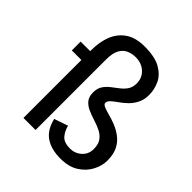

<svg xmlns="http://www.w3.org/2000/svg" viewBox="-207 -914 1078 1078"><g transform="rotate(45 332.0 -375.0)"><path d="M439 15Q366 15 320 -16Q274 -47 257 -118L339 -146Q347 -112 368 -87.5Q389 -63 437 -63Q477 -63 505.5 -89Q534 -115 534 -155Q534 -194 517.5 -216Q501 -238 475 -250.5Q449 -263 420 -272Q391 -281 365 -292.5Q339 -304 322.5 -323.5Q306 -343 306 -378Q306 -410 320 -431Q334 -452 354.5 -468Q375 -484 395.5 -499.5Q416 -515 430 -535.5Q444 -556 444 -587Q444 -630 413.5 -658.5Q383 -687 336 -687Q307 -687 282 -676Q257 -665 242 -637.5Q227 -610 227 -559V0H131V-460H55V-530H131V-541Q131 -604 151 -654.5Q171 -705 214.5 -735Q258 -765 329 -765Q411 -765 456.5 -739Q502 -713 520.5 -673Q539 -633 539 -591Q539 -552 524.5 -523.5Q510 -495 489 -475Q468 -455 446.5 -440Q425 -425 410.5 -412Q396 -399 396 -385Q396 -374 413 -366.5Q430 -359 457.5 -352Q485 -345 515 -333Q545 -321 572.5 -300.5Q600 -280 617 -247Q634 -214 634 -163Q634 -123 612.5 -81.5Q591 -40 548 -12.5Q505 15 439 15Z"/></g></svg>

Font: Orienta
Style: Regular
Weight: 400
Designer: Eduardo Rodriguez Tunni
Foundry: Eduardo Rodriguez Tunni
Version: Version 1.002; ttfautohint (v1.8.4.7-5d5b);gftools[0.9.23]